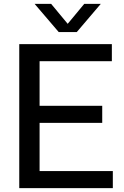

<svg xmlns="http://www.w3.org/2000/svg" viewBox="-20 -967 636 987"><path d="M183.5 -87.5H560V0H79V-740H555V-652.5H183.5V-423H505.5V-335.5H183.5ZM413 -947H498L374.5 -802H282L158 -947H243L328 -844.5Z"/></svg>

Font: Encode Sans Medium
Style: Regular
Weight: 500
Designer: Multiple Designers
Foundry: Impallari Type
Version: Version 2.000